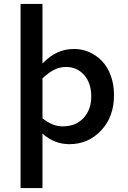

<svg xmlns="http://www.w3.org/2000/svg" viewBox="-20 -730 654 980"><path d="M85 230V-710H196.8V-405.8Q235.4 -445.3 273.7 -462.6Q312 -480 358.9 -480Q399.9 -480 436.5 -463.6Q473.1 -447.3 501.2 -417.7Q529.3 -388.2 545.7 -343.3Q562 -298.3 562 -244.1Q562 -134.3 496.3 -64.2Q430.7 5.9 334 5.9Q257.8 5.9 196.8 -47.9V230ZM316.9 -388.2Q287.1 -388.2 259.3 -375.2Q231.4 -362.3 196.8 -330.1V-126Q248.5 -85 298.8 -85Q367.2 -85 406.5 -127.9Q445.8 -170.9 445.8 -236.8Q445.8 -306.2 409.4 -347.2Q373 -388.2 316.9 -388.2Z"/></svg>

Font: IntelOne Mono Medium
Style: Regular
Weight: 500
Designer: Fred Shallcrass
Foundry: Frere-Jones Type LLC
Version: Version 1.200;hotconv 1.1.0;makeotfexe 2.6.0;FJTRelease1.2